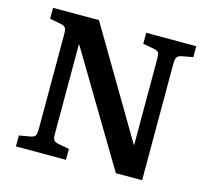

<svg xmlns="http://www.w3.org/2000/svg" viewBox="-101 -818 1020 937"><g transform="rotate(15 409.0 -350.0)"><path d="M55.2 0V-55.2L110.8 -64.9Q130.9 -68.4 136 -78.4Q141.1 -88.4 141.1 -115.2V-588.9Q141.1 -613.3 135.3 -622.3Q129.4 -631.3 108.9 -634.8L55.2 -645V-700.2H287.1L609.9 -154.8L610.8 -158.2V-588.9Q610.8 -613.8 605.7 -622.6Q600.6 -631.3 580.1 -634.8L525.9 -645V-700.2H778.8V-645L724.1 -634.8Q704.1 -631.3 698.5 -620.8Q692.9 -610.4 692.9 -585V0H560.1L225.1 -560.1L223.1 -557.1V-110.8Q223.1 -86.4 228.5 -77.9Q233.9 -69.3 254.9 -64.9L308.1 -55.2V0Z"/></g></svg>

Font: Literata Book SemiBold
Style: Regular
Weight: 600
Designer: Latin by Veronika Burian and Jose Scaglione. Greek by Irene Vlachou. Cyrillic by Vera Evstafieva
Foundry: TypeTogether
Version: Version 2.003;PS 002.003;hotconv 1.0.88;makeotf.lib2.5.64775